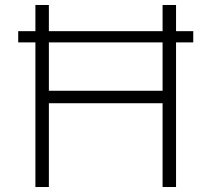

<svg xmlns="http://www.w3.org/2000/svg" viewBox="-20 -750 848 770"><path d="M53 -625H122V-730H176V-625H632V-730H686V-625H755V-580H686V0H632V-336H176V0H122V-580H53ZM632 -386V-580H176V-386Z"/></svg>

Font: Sora-SIA ExtraLight
Style: Regular
Weight: 200
Designer: Jonathan Barnbrook, Julián Moncada
Foundry: Barnbrook Fonts
Version: Version 2.000